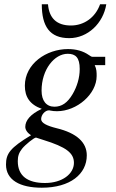

<svg xmlns="http://www.w3.org/2000/svg" viewBox="-20 -670 540 896"><path d="M447 -650C425 -588 372 -551 311 -551C243 -551 209 -587 204 -650H175C175 -547 212 -492 303 -492C390 -492 462 -562 476 -650ZM471 -366V-405H411C408 -405 403 -407 395 -413C368 -432 335 -441 297 -441C196 -441 96 -372 96 -270C96 -218 119 -182 175 -162C121 -137 98 -107 98 -78C98 -65 107 -50 125 -39C27 20 8 47 8 98C8 170 73 206 175 206C308 206 385 142 385 55C385 -5 339 -49 243 -72C199 -83 172 -96 172 -114C172 -135 191 -155 208 -155C210 -155 212 -155 215 -154C224 -152 235 -151 246 -151C339 -151 431 -231 431 -315C431 -332 431 -348 422 -366ZM352 -348C352 -306 339 -265 319 -231C295 -190 268 -172 234 -172C196 -172 174 -200 174 -247C174 -346 234 -419 296 -419C333 -419 352 -401 352 -348ZM325 90C325 141 271 184 190 184C110 184 63 152 63 82C63 59 68 43 83 24C97 6 139 -28 148 -28C159 -24 169 -21 182 -17C289 16 325 44 325 90Z"/></svg>

Font: XITS
Style: Italic
Weight: 400
Italic angle: -16.33°
Designer: MicroPress Inc., with final additions and corrections provided by Coen Hoffman, Elsevier (retired)
Version: Version 1.107